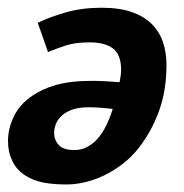

<svg xmlns="http://www.w3.org/2000/svg" viewBox="-20 -472 484 504"><path d="M79.1 -412.1Q111.3 -427.7 153.6 -439.7Q195.8 -451.7 246.6 -451.7Q293.9 -451.7 326.4 -440.2Q358.9 -428.7 378.9 -408.4Q398.9 -388.2 408 -360.8Q417 -333.5 417 -301.8Q417 -234.9 397.7 -181.4Q378.4 -127.9 345.2 -85Q326.7 -61 303.2 -42.7Q279.8 -24.4 254.6 -12.2Q229.5 0 203.9 6.1Q178.2 12.2 155.3 12.2Q118.7 12.2 93.3 7.1Q67.9 2 47.4 -10.7Q23.9 -25.4 12.5 -49.1Q1 -72.8 1 -101.6Q1 -134.8 16.6 -166.7Q32.2 -198.7 64.9 -220.7Q77.1 -229 92 -236.1Q106.9 -243.2 125.5 -248.5Q144 -253.9 167.5 -256.8Q190.9 -259.8 220.7 -259.8Q237.8 -259.8 256.1 -258.8Q274.4 -257.8 293.9 -256.3Q295.9 -265.6 296.9 -273.7Q297.9 -281.7 297.9 -289.1Q297.9 -328.1 276.9 -344.5Q255.9 -360.8 214.4 -360.8Q177.7 -360.8 151.9 -352.3Q126 -343.8 106 -335.4ZM275.9 -186Q260.3 -188 244.1 -189.2Q228 -190.4 212.9 -190.4Q186.5 -190.4 169.2 -184.1Q151.9 -177.7 141.4 -167.7Q130.9 -157.7 126.5 -146Q122.1 -134.3 122.1 -123.5Q122.1 -104.5 134.3 -91.3Q146.5 -78.1 175.3 -78.1Q193.4 -78.1 208.7 -86.2Q224.1 -94.2 236.6 -108.4Q249 -122.6 258.8 -142.6Q268.6 -162.6 275.9 -186Z"/></svg>

Font: PT Astra Sans
Style: Bold Italic
Weight: 700
Italic angle: -16°
Designer: A.Korolkova, I. Chaeva
Foundry: ParaType Ltd
Version: Version 1.002W